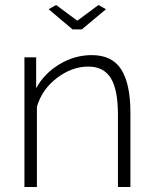

<svg xmlns="http://www.w3.org/2000/svg" viewBox="-20 -750 616 770"><path d="M175 -713 205 -730 290 -667 375 -730 405 -713 308 -632H271ZM503 -299V0H453V-290Q453 -390 424.5 -436.5Q396 -483 334 -483Q268 -483 208 -437Q148 -391 128 -322V0H78V-520H125V-396Q157 -455 218 -492Q279 -529 348 -529Q430 -529 466.5 -471Q503 -413 503 -299Z"/></svg>

Font: Raleway
Style: Light
Weight: 300
Designer: Matt McInerney, Pablo Impallari, Rodrigo Fuenzalida
Foundry: Matt McInerney, Pablo Impallari, Rodrigo Fuenzalida
Version: Version 3.000